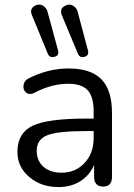

<svg xmlns="http://www.w3.org/2000/svg" viewBox="-20 -786 570 816"><path d="M183 -558 116 -721Q104 -749 129 -762Q154 -774 172 -754Q179 -747 182 -736L227 -571Q232 -550 211.5 -544.5Q191 -539 183 -558ZM311 -558 243 -721Q232 -749 256 -761Q280 -774 299 -755Q307 -748 310 -736L354 -571Q359 -550 339 -544.5Q319 -539 311 -558ZM229 9Q154 9 104 -34Q54 -77 54 -140Q54 -220 117.5 -251Q181 -282 346 -282H378V-313Q378 -375 352.5 -402.5Q327 -430 271 -430Q199 -430 127 -392Q105 -381 91 -392.5Q77 -404 80 -424Q83 -444 102 -453Q185 -495 271 -495Q366 -495 411 -449Q456 -403 456 -306V-35Q456 7 419 7Q380 7 380 -35V-85Q361 -41 321.5 -16Q282 9 229 9ZM242 -52Q301 -52 339.5 -93.5Q378 -135 378 -199V-229H347Q225 -229 180.5 -211Q136 -193 136 -145Q136 -103 164.5 -77.5Q193 -52 242 -52Z"/></svg>

Font: Nunito
Style: Regular
Weight: 400
Designer: Vernon Adams
Foundry: Vernon Adams
Version: Version 3.602